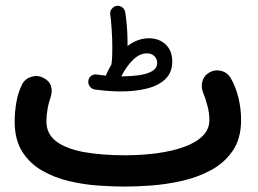

<svg xmlns="http://www.w3.org/2000/svg" viewBox="-20 -610 910 677"><path d="M291.5 -324.7Q292.5 -335.9 301.3 -342.5Q310.1 -349.1 320.8 -347.2Q337.9 -344.7 353.5 -343.3Q354 -346.2 355.5 -349.1Q363.8 -367.2 373 -382.8Q373 -384.3 373.5 -387.2Q375 -398.4 375.5 -412.6Q376 -426.8 376 -443.4Q376 -473.6 373.8 -506.1Q371.6 -538.6 368.7 -560.1Q367.2 -570.8 374.5 -579.3Q381.8 -587.9 391.1 -589.4Q403.3 -590.8 411.9 -583.5Q420.4 -576.2 421.9 -565.4Q425.3 -543.5 427.5 -515.1Q429.7 -486.8 429.7 -462.9Q429.7 -455.1 429.7 -447.8Q465.8 -475.1 504.9 -475.1Q541 -475.1 564.2 -453.1Q587.4 -431.2 587.4 -393.6Q587.4 -354 562.7 -330.8Q538.1 -307.6 497.1 -297.6Q456.1 -287.6 406.7 -287.6Q364.3 -287.6 314 -294.4Q303.2 -296.4 296.6 -305.2Q290 -314 291.5 -324.7ZM498.5 -421.9Q472.2 -421.9 448.7 -398.7Q425.3 -375.5 407.7 -340.8Q409.2 -340.8 410.6 -340.8Q439.5 -340.8 467.8 -344.5Q496.1 -348.1 515.1 -358.4Q534.2 -368.7 534.2 -388.7Q534.2 -401.9 524.4 -411.9Q514.6 -421.9 498.5 -421.9ZM31.7 -182.1Q31.7 -214.4 37.6 -248.8Q43.5 -283.2 57.1 -311Q66.9 -331.5 89.4 -338.9Q111.8 -346.2 132.3 -335.9Q175.3 -314.9 156.7 -261.2Q151.4 -247.6 147.5 -224.6Q143.6 -201.7 143.6 -182.1Q143.6 -137.7 178.7 -111.3Q213.9 -85 276.4 -73.7Q338.9 -62.5 420.9 -62.5Q479.5 -62.5 532.7 -69.6Q585.9 -76.7 627.9 -91.6Q669.9 -106.4 694.1 -130.1Q718.3 -153.8 718.3 -187Q718.3 -211.4 710.9 -239Q703.6 -266.6 697.8 -278.8Q688 -301.3 693.4 -322.3Q698.7 -343.3 718.3 -354.5Q738.3 -365.7 760.5 -359.9Q782.7 -354 793.9 -334Q811 -304.7 820.6 -265.9Q830.1 -227.1 830.1 -187Q830.1 -121.1 800.3 -77.9Q770.5 -34.7 722.7 -9.3Q674.8 16.1 619.4 28.3Q564 40.5 511.5 44.2Q459 47.9 420.9 47.9Q379.4 47.9 327.9 44.4Q276.4 41 224.4 28.8Q172.4 16.6 128.7 -8.3Q85 -33.2 58.3 -75.4Q31.7 -117.7 31.7 -182.1Z"/></svg>

Font: Mikhak-FD SemiBold
Style: Regular
Weight: 600
Designer: Amin Abedi
Version: Version 3.2